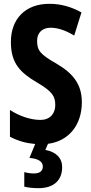

<svg xmlns="http://www.w3.org/2000/svg" viewBox="-20 -744 478 1004"><path d="M305 130C305 82 273 50 217 40L231 8C340 -6 408 -91 408 -209C408 -303 363 -360 274 -412C192 -459 174 -479 174 -530C174 -570 198 -599 245 -599C281 -599 322 -586 368 -558L406 -679C354 -708 298 -724 240 -724C112 -725 36 -644 37 -523C37 -410 89 -363 173 -313C253 -266 269 -241 269 -195C269 -151 243 -117 191 -117C143 -117 84 -135 32 -169V-29C76 -6 118 5 164 9L134 82C178 85 204 100 204 127C204 150 188 163 157 163C142 163 125 161 107 156V232C127 237 152 240 181 240C261 240 305 199 305 130Z"/></svg>

Font: Noto Sans Ethiopic ExtraCondensed
Style: Bold
Weight: 700
Width: 2
Designer: Monotype Design Team
Foundry: Monotype Imaging Inc.
Version: Version 2.102